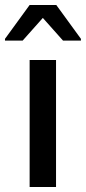

<svg xmlns="http://www.w3.org/2000/svg" viewBox="-40 -751 345 771"><path d="M79 0V-510H185V0ZM-20 -588V-595L79 -731H186L285 -595V-588H213L132 -679L51 -588Z"/></svg>

Font: Saira Medium
Style: Regular
Weight: 500
Designer: Hector Gatti with collaboration of the Omnibus-Type team
Foundry: Omnibus-Type
Version: Version 1.100; ttfautohint (v1.8.3)